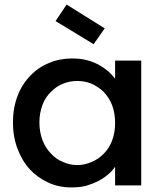

<svg xmlns="http://www.w3.org/2000/svg" viewBox="-20 -818 718 847"><path d="M37.1 -277.8Q37.1 -340.8 57.1 -394Q76.2 -444.8 112.8 -482.9Q147 -520 195.8 -540Q242.7 -560.1 296.9 -560.1Q334 -560.1 360.8 -553.2Q386.2 -546.9 414.1 -533.2Q438 -520 457 -503.9Q475.6 -486.8 487.8 -471.2V-550.8H603V0H487.8V-82Q474.6 -63.5 456.1 -47.9Q438.5 -32.7 413.1 -19Q392.1 -8.3 358.9 2Q331.1 8.8 294.9 8.8Q239.3 8.8 193.8 -12.2Q145 -34.7 111.8 -70.8Q77.1 -108.4 57.1 -162.1Q37.1 -215.3 37.1 -277.8ZM153.8 -277.8Q153.8 -235.4 168 -198.2Q181.2 -164.1 206.1 -139.2Q229 -114.7 258.8 -103Q289.1 -89.8 320.8 -89.8Q352.5 -89.8 382.8 -103Q412.6 -114.7 437 -139.2Q461.4 -163.6 474.1 -196.8Q487.8 -232.4 487.8 -275.9Q487.8 -319.3 474.1 -355Q461.9 -386.2 437 -413.1Q412.6 -436 382.8 -449.2Q353 -460.9 320.8 -460.9Q289.1 -460.9 258.8 -449.2Q230 -438 206.1 -414.1Q180.7 -390.1 168 -356.9Q153.8 -319.8 153.8 -277.8ZM225.1 -725.1 273.9 -797.9 441.9 -692.9 393.1 -623Z"/></svg>

Font: PoppinsZ Medium
Style: Regular
Weight: 500
Designer: Ninad Kale (Devanagari), Jonny Pinhorn (Latin)
Foundry: Indian Type Foundry
Version: Version 3.002;FEAKit 1.0